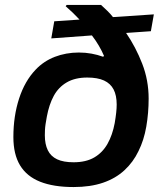

<svg xmlns="http://www.w3.org/2000/svg" viewBox="-20 -743 654 775"><path d="M277 12Q196 12 142 -9.5Q88 -31 61 -75.5Q34 -120 34 -190Q34 -274 57 -345Q80 -416 124 -462Q140 -479 159.5 -492Q179 -505 201 -513.5Q223 -522 247.5 -526.5Q272 -531 298 -531Q325 -531 349.5 -526.5Q374 -522 396 -514L400 -517Q391 -538 379 -558.5Q367 -579 351 -600L187 -588L199 -657L301 -664Q288 -678 274 -691.5Q260 -705 245 -718L249 -723H388Q401 -711 413.5 -699Q426 -687 436 -674L601 -685L589 -617L489 -610Q528 -553 554 -486Q580 -419 580 -345Q580 -287 570.5 -232Q561 -177 539 -133Q518 -89 482.5 -56Q447 -23 396 -5.5Q345 12 277 12ZM277 -88Q327 -88 360.5 -107.5Q394 -127 414 -162.5Q434 -198 443 -246Q445 -258 446.5 -268.5Q448 -279 449 -288Q450 -297 450.5 -305.5Q451 -314 451 -321Q451 -358 438.5 -382Q426 -406 400 -418Q374 -430 332 -430Q283 -430 249.5 -410.5Q216 -391 197 -356Q178 -321 169 -272Q166 -256 164 -242.5Q162 -229 161.5 -218Q161 -207 161 -197Q161 -161 173 -136.5Q185 -112 210.5 -100Q236 -88 277 -88Z"/></svg>

Font: Archivo SemiBold SemiBold
Style: Italic
Weight: 600
Italic angle: -10°
Version: Version 2.001